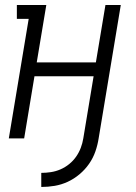

<svg xmlns="http://www.w3.org/2000/svg" viewBox="-20 -550 540 763"><path d="M144 193V137Q163 137 182.5 134Q202 131 220.5 123Q239 115 255 102Q271 89 282.5 72.5Q294 56 301 37.5Q308 19 311 0L352 -247H117L76 0H15L94 -475H47V-530H164L126 -302H361L399 -530H460L372 0Q368 26 359 52Q350 78 334 101Q318 124 296 142.5Q274 161 249 172.5Q224 184 197.5 188.5Q171 193 144 193Z"/></svg>

Font: Iosevka Slab Light
Style: Italic
Weight: 300
Italic angle: -9°
Monospace: yes
Designer: Belleve Invis
Foundry: Belleve Invis
Version: Version 11.1.1; ttfautohint (v1.8.3)